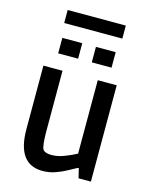

<svg xmlns="http://www.w3.org/2000/svg" viewBox="-137 -1025 888 1126"><g transform="rotate(15 307.0 -462.0)"><path d="M232 13Q78 13 78 -200V-585H194V-223Q194 -127 207 -108Q214 -99 227 -95Q240 -91 258 -91Q296 -91 336 -106.5Q376 -122 408 -139V-585H523V0H448L434 -58H428Q407 -47 376.5 -30Q346 -13 309 0Q272 13 232 13ZM143 -677V-771H264V-677ZM347 -677V-771H467V-677ZM131 -858V-937H484V-858Z"/></g></svg>

Font: Ruda
Style: Bold
Weight: 700
Designer: Mariela Monsalve and Angelina Sanchez
Foundry: Mariela Monsalve and Angelina Sanchez
Version: Version 2.000